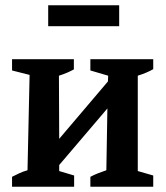

<svg xmlns="http://www.w3.org/2000/svg" viewBox="-20 -713 634 733"><path d="M26 0V-38Q40 -45 53.5 -51.5Q67 -58 85 -63L93 -427L26 -444V-487H262V-448Q249 -441 235 -435Q221 -429 205 -424L206 -183L392 -402L393 -424L325 -444V-487H565V-449Q541 -435 506 -424V-60L565 -43V0H325V-38Q340 -46 355.5 -52Q371 -58 386 -63L390 -299L206 -83V-60L263 -43V0ZM164 -613V-693H435V-613Z"/></svg>

Font: Piazzolla SemiBold
Style: Regular
Weight: 600
Designer: Juan Pablo del Peral
Foundry: Huerta Tipografica
Version: Version 1.330